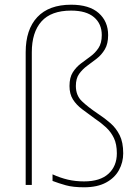

<svg xmlns="http://www.w3.org/2000/svg" viewBox="-20 -785 594 815"><path d="M439 -636Q439 -599 425 -575.5Q411 -552 391 -536.5Q371 -521 350.5 -506Q330 -491 316 -471.5Q302 -452 302 -420Q302 -380 327.5 -355.5Q353 -331 396 -302Q425 -283 449 -262Q473 -241 488 -211Q503 -181 503 -134Q503 -96 485 -63Q467 -30 430 -10Q393 10 337 10Q290 10 259.5 1.5Q229 -7 203 -17V-45Q236 -30 268 -22.5Q300 -15 337 -15Q405 -15 440.5 -47.5Q476 -80 476 -134Q476 -173 463.5 -199Q451 -225 430 -244.5Q409 -264 382 -282Q353 -303 328.5 -321.5Q304 -340 289.5 -363Q275 -386 275 -420Q275 -456 289 -478Q303 -500 323.5 -515.5Q344 -531 364 -545.5Q384 -560 398 -581Q412 -602 412 -636Q412 -684 379 -712Q346 -740 282 -740Q197 -740 156 -694Q115 -648 115 -563V0H89V-563Q89 -660 138.5 -712.5Q188 -765 282 -765Q359 -765 399 -729.5Q439 -694 439 -636Z"/></svg>

Font: Noto Sans Lao Looped Thin
Style: Regular
Weight: 100
Designer: Mark Frömberg, Ben Mitchell
Foundry: The Fontpad Ltd
Version: Version 1.002; ttfautohint (v1.8.4.7-5d5b)